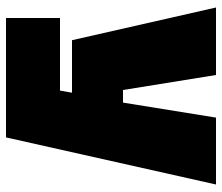

<svg xmlns="http://www.w3.org/2000/svg" viewBox="-70 -530 740 640"><g transform="rotate(90 300.0 -210.0)"><path d="M40 140V-40H282L289 -80H114L5 -560H230L280 -250H322L372 -560H595L438 140Z"/></g></svg>

Font: Tektur Black
Style: Regular
Weight: 900
Designer: Adam Jagosz
Foundry: Adam Jagosz
Version: Version 1.005;gftools[0.9.30]